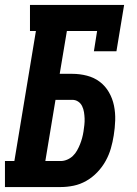

<svg xmlns="http://www.w3.org/2000/svg" viewBox="-35 -755 555 775"><path d="M-15 0V-105H23L110 -630H86V-735H466L435 -548H344L357 -630H235L206 -457H257Q287 -457 316 -449.5Q345 -442 367.5 -425Q390 -408 404.5 -383Q419 -358 425 -329Q431 -300 430 -269Q429 -238 424 -208Q420 -182 412.5 -156Q405 -130 391.5 -105.5Q378 -81 358 -60Q338 -39 313.5 -25Q289 -11 262.5 -5.5Q236 0 210 0ZM148 -105H210Q223 -105 236 -110.5Q249 -116 259 -125.5Q269 -135 276 -147.5Q283 -160 288 -172.5Q293 -185 296.5 -198Q300 -211 302 -224Q304 -237 305.5 -250.5Q307 -264 306.5 -277Q306 -290 304 -302.5Q302 -315 296.5 -326.5Q291 -338 280.5 -345Q270 -352 257 -352H189Z"/></svg>

Font: Iosevka Slab Extrabold
Style: Italic
Weight: 800
Italic angle: -9°
Monospace: yes
Designer: Belleve Invis
Foundry: Belleve Invis
Version: Version 11.1.0; ttfautohint (v1.8.3)